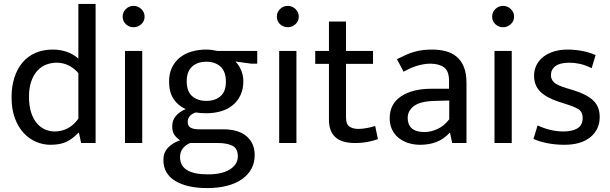

<svg xmlns="http://www.w3.org/2000/svg" viewBox="-20 -730 3115 980"><path d="M380 -710H468V0H394L383 -52H380Q349 -20 317.5 -5.5Q286 9 238 9Q200 9 164.5 -6Q129 -21 101 -51Q73 -81 56 -126.5Q39 -172 39 -234Q39 -289 53.5 -334Q68 -379 95 -411Q122 -443 161 -460Q200 -477 250 -477Q287 -477 320.5 -465.5Q354 -454 380 -431ZM380 -357Q333 -410 269 -410Q242 -410 216.5 -400.5Q191 -391 171.5 -370Q152 -349 140 -316Q128 -283 128 -237Q128 -189 139 -155.5Q150 -122 168.5 -100.5Q187 -79 210.5 -69Q234 -59 258 -59Q333 -59 380 -124Z M618 0V-470H706V0ZM662 -591Q639 -591 622.5 -606.5Q606 -622 606 -645Q606 -668 622.5 -684Q639 -700 662 -700Q684 -700 701 -684Q718 -668 718 -645Q718 -622 701 -606.5Q684 -591 662 -591Z M843 -314Q843 -353 857 -383.5Q871 -414 896.5 -435Q922 -456 957 -466.5Q992 -477 1033 -477Q1048 -477 1062 -475Q1076 -473 1090 -470H1293V-405H1262L1182 -416Q1201 -396 1211.5 -370Q1222 -344 1222 -315Q1222 -276 1208 -245.5Q1194 -215 1169 -194Q1144 -173 1109 -162.5Q1074 -152 1033 -152Q1002 -152 979 -156Q956 -148 947 -135.5Q938 -123 938 -109Q938 -86 953.5 -78Q969 -70 995 -70H1119Q1197 -70 1238.5 -34.5Q1280 1 1280 62Q1280 101 1263 132Q1246 163 1214.5 185Q1183 207 1138 218.5Q1093 230 1037 230Q935 230 874.5 193.5Q814 157 814 86Q814 49 837.5 24Q861 -1 899 -14Q879 -28 869 -43.5Q859 -59 859 -85Q859 -116 877.5 -138Q896 -160 928 -173Q888 -191 865.5 -225.5Q843 -260 843 -314ZM950 0Q899 23 899 72Q899 160 1041 160Q1083 160 1112 152Q1141 144 1159 131Q1177 118 1185.5 102Q1194 86 1194 69Q1194 27 1165.5 13.5Q1137 0 1094 0ZM1133 -312Q1133 -365 1105.5 -390Q1078 -415 1033 -415Q988 -415 960.5 -390Q933 -365 933 -316Q933 -264 960.5 -239.5Q988 -215 1033 -215Q1078 -215 1105.5 -239Q1133 -263 1133 -312Z M1405 0V-470H1493V0ZM1449 -591Q1426 -591 1409.5 -606.5Q1393 -622 1393 -645Q1393 -668 1409.5 -684Q1426 -700 1449 -700Q1471 -700 1488 -684Q1505 -668 1505 -645Q1505 -622 1488 -606.5Q1471 -591 1449 -591Z M1884 -404H1746V-131Q1746 -96 1763.5 -84Q1781 -72 1809 -72Q1829 -72 1853 -76.5Q1877 -81 1895 -87L1909 -20Q1889 -12 1858 -6Q1827 0 1793 0Q1723 0 1691 -30.5Q1659 -61 1659 -119V-404H1589V-470H1659V-620H1746V-470H1884Z M2006 -428Q2030 -440 2051 -449.5Q2072 -459 2093 -465Q2114 -471 2136 -474Q2158 -477 2184 -477Q2223 -477 2255.5 -468.5Q2288 -460 2311.5 -440Q2335 -420 2348 -387.5Q2361 -355 2361 -306V0H2288L2277 -52H2275Q2244 -19 2207 -5Q2170 9 2125 9Q2091 9 2062.5 -0.5Q2034 -10 2013 -27.5Q1992 -45 1980.5 -70Q1969 -95 1969 -126Q1969 -200 2027.5 -238.5Q2086 -277 2182 -277H2272V-317Q2272 -368 2246 -386.5Q2220 -405 2176 -405Q2150 -405 2116.5 -396.5Q2083 -388 2040 -364ZM2273 -217 2199 -215Q2124 -213 2092.5 -188.5Q2061 -164 2061 -129Q2061 -108 2068 -93.5Q2075 -79 2086.5 -71Q2098 -63 2113.5 -59.5Q2129 -56 2146 -56Q2179 -56 2213 -71.5Q2247 -87 2273 -121Z M2504 0V-470H2592V0ZM2548 -591Q2525 -591 2508.5 -606.5Q2492 -622 2492 -645Q2492 -668 2508.5 -684Q2525 -700 2548 -700Q2570 -700 2587 -684Q2604 -668 2604 -645Q2604 -622 2587 -606.5Q2570 -591 2548 -591Z M3000 -382Q2967 -398 2940 -404Q2913 -410 2886 -410Q2838 -410 2815 -392.5Q2792 -375 2792 -346Q2792 -325 2808 -309.5Q2824 -294 2875 -279L2905 -270Q2972 -250 3006.5 -218.5Q3041 -187 3041 -133Q3041 -69 2993.5 -30Q2946 9 2861 9Q2816 9 2774.5 1Q2733 -7 2703 -21L2724 -90Q2753 -76 2787 -67.5Q2821 -59 2856 -59Q2901 -59 2927.5 -75Q2954 -91 2954 -128Q2954 -160 2931 -173.5Q2908 -187 2865 -200L2834 -210Q2769 -231 2737.5 -262.5Q2706 -294 2706 -344Q2706 -374 2719 -399Q2732 -424 2754.5 -441Q2777 -458 2808 -467.5Q2839 -477 2876 -477Q2911 -477 2948.5 -470.5Q2986 -464 3020 -449Z"/></svg>

Font: Mukta Malar
Style: Regular
Weight: 400
Designer: Aadarsh Rajan, Girish Dalvi, Yashodeep Gholap
Foundry: Ek Type
Version: Version 2.538;PS 1.000;hotconv 16.6.51;makeotf.lib2.5.65220;